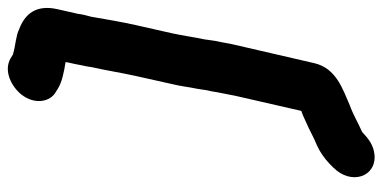

<svg xmlns="http://www.w3.org/2000/svg" viewBox="-260 -501 963 483"><g transform="rotate(-90 221.5 -259.5)"><path d="M272 -400 251 -306C246 -286 244 -265 240 -247C239 -239 237 -230 236 -221C234 -212 232 -204 231 -195C228 -180 225 -164 222 -149L184 17C180 18 176 20 173 21L151 31C137 37 129 42 114 49L98 56C80 64 65 75 51 88L42 97C-4 142 18 207 75 201C99 198 114 186 131 170C156 159 173 148 198 139C239 121 291 105 304 50L350 -149C354 -165 356 -182 360 -199C361 -208 363 -217 364 -227C370 -255 373 -279 379 -307L400 -400C408 -436 415 -477 421 -512C424 -523 427 -534 428 -544L440 -597C452 -651 427 -679 389 -693C374 -701 347 -702 328 -708C326 -708 326 -708 325 -709L317 -714C285 -733 245 -712 225 -687C198 -652 208 -614 231 -601L239 -596C256 -585 282 -580 307 -576L305 -566C303 -558 301 -548 299 -537C297 -528 295 -519 294 -510C286 -475 280 -436 272 -400Z"/></g></svg>

Font: Electronic
Style: SuThkIt
Weight: 900
Version: Version 1.011